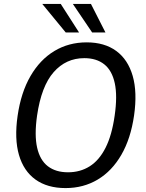

<svg xmlns="http://www.w3.org/2000/svg" viewBox="-20 -949 745 979"><path d="M314.2 10Q221.7 10 161.2 -33.3Q100.7 -76.6 76.7 -158.9Q52.8 -241.3 69.8 -358.7Q87 -477.6 135.5 -561.2Q184 -644.8 257.2 -688.9Q330.4 -733 421.8 -733Q512.9 -733 572.7 -689.2Q632.5 -645.4 656.6 -562Q680.6 -478.6 663.6 -360Q646.6 -242.4 598.8 -159.7Q551 -76.9 478.3 -33.5Q405.6 10 314.2 10ZM326.7 -70.5Q389 -70.5 437.5 -101.1Q485.9 -131.7 518.2 -195.5Q550.5 -259.3 564.6 -359Q579.3 -459.8 565.2 -524.8Q551.1 -589.8 511.5 -621.1Q471.9 -652.5 409.8 -652.5Q316.5 -652.5 253.7 -581.1Q190.8 -509.8 168.9 -359Q154.8 -259.6 169.4 -195.8Q184 -132 224.1 -101.3Q264.3 -70.5 326.7 -70.5ZM315.1 -783.5 195.5 -929H289.7L383.1 -783.5ZM449.8 -783.5 351.4 -929H443.7L517.7 -783.5Z"/></svg>

Font: Public Sans Thin
Style: Italic
Weight: 100
Italic angle: -8°
Designer: The Public Sans project authors (U.S. Web Design System). Libre Franklin designed by Pablo Impallari and Rodrigo Fuenzal
Version: Version 2.000